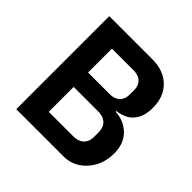

<svg xmlns="http://www.w3.org/2000/svg" viewBox="-178 -858 1019 1019"><g transform="rotate(45 331.5 -349.0)"><path d="M82 0V-698H405Q491 -698 540.5 -649Q590 -600 590 -519Q590 -466 572 -434Q554 -402 525.5 -387Q497 -372 465 -369V-363Q488 -363 514 -354Q540 -345 563.5 -326Q587 -307 601.5 -276Q616 -245 616 -200Q616 -144 592.5 -99Q569 -54 528.5 -27Q488 0 436 0ZM214 -299V-112H398Q423 -112 441 -121Q459 -130 468.5 -147Q478 -164 478 -188V-222Q478 -247 468.5 -264Q459 -281 441 -290Q423 -299 398 -299ZM214 -586V-407H377Q401 -407 418 -416Q435 -425 444 -441.5Q453 -458 453 -481V-512Q453 -535 444 -552Q435 -569 418 -577.5Q401 -586 377 -586Z"/></g></svg>

Font: IBM Plex Sans SemiBold
Style: Regular
Weight: 600
Designer: Mike Abbink, Paul van der Laan, Pieter van Rosmalen
Foundry: Bold Monday
Version: Version 3.201